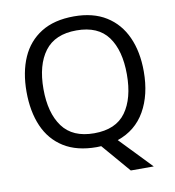

<svg xmlns="http://www.w3.org/2000/svg" viewBox="-95 -809 971 1063"><g transform="rotate(-10 390.5 -277.5)"><path d="M720 -358Q720 -227 667.5 -135Q615 -43 512 -8L683 170H554L416 9Q410 9 403.5 9.5Q397 10 391 10Q280 10 206.5 -36Q133 -82 97 -165Q61 -248 61 -359Q61 -469 97 -551Q133 -633 206.5 -679Q280 -725 392 -725Q499 -725 572 -679.5Q645 -634 682.5 -551.5Q720 -469 720 -358ZM156 -358Q156 -223 213 -145.5Q270 -68 391 -68Q513 -68 569 -145.5Q625 -223 625 -358Q625 -493 569 -569.5Q513 -646 392 -646Q271 -646 213.5 -569.5Q156 -493 156 -358Z"/></g></svg>

Font: Noto Sans Bamum
Style: Regular
Weight: 400
Designer: Monotype Design Team
Foundry: Monotype Imaging Inc.
Version: Version 2.001